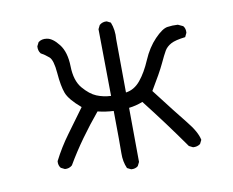

<svg xmlns="http://www.w3.org/2000/svg" viewBox="-81 -846 1161 958"><g transform="rotate(-10 500.0 -367.5)"><path d="M508.8 5.9 489.3 -3.9Q473.6 -39.1 474.6 -81.5Q475.6 -124 473.6 -295.9Q432.6 -297.9 393.6 -307.6Q344.7 -249 301.3 -188.5Q257.8 -127.9 220.7 -64.5Q205.1 -50.8 183.6 -52.7L164.1 -62.5Q152.3 -76.2 154.3 -97.7Q187.5 -163.1 231.4 -222.7Q275.4 -282.2 319.3 -342.8Q261.7 -391.6 248 -427.7Q234.4 -463.9 229 -530.8Q223.6 -597.7 204.6 -614.3Q185.5 -630.9 164.1 -642.6Q152.3 -658.2 154.3 -679.7L164.1 -699.2Q181.6 -712.9 207 -709Q236.3 -705.1 267.6 -665Q298.8 -625 300.3 -552.2Q301.8 -479.5 335 -440.4Q368.2 -401.4 401.4 -387.7Q434.6 -374 473.6 -372.1L469.7 -710.9L479.5 -730.5Q495.1 -744.1 516.6 -742.2L536.1 -732.4Q551.8 -693.4 547.9 -646.5L549.8 -376Q592.8 -381.8 624 -419.9Q655.3 -458 680.7 -517.6Q706.1 -577.1 745.1 -617.7Q784.2 -658.2 810.1 -662.1Q835.9 -666 863.3 -664.1L888.7 -652.3Q900.4 -638.7 898.4 -617.2L888.7 -596.7Q837.9 -590.8 815.4 -578.6Q793 -566.4 781.7 -547.4Q770.5 -528.3 751 -486.3Q731.4 -444.3 680.7 -360.4Q776.4 -235.4 823.7 -177.2Q871.1 -119.1 878.9 -78.1L869.1 -58.6Q853.5 -46.9 832 -48.8L812.5 -58.6Q766.6 -124 718.8 -188.5Q670.9 -252.9 622.1 -315.4Q586.9 -301.8 551.8 -297.9L553.7 -23.4L543.9 -3.9Q530.3 7.8 508.8 5.9Z"/></g></svg>

Font: NaikaiFont
Style: Regular-Lite
Weight: 400
Version: Version 1.67